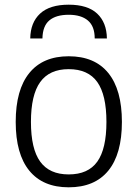

<svg xmlns="http://www.w3.org/2000/svg" viewBox="-20 -790 587 819"><path d="M109 -626Q110 -694 151 -732Q192 -770 273 -770Q354 -770 394.5 -732Q435 -694 436 -626H384Q384 -678 355 -702.5Q326 -727 273 -727Q219 -727 190.5 -703Q162 -679 161 -626ZM273 9Q163 9 105 -62Q47 -133 47 -270Q47 -407 105 -478.5Q163 -550 273 -550Q384 -550 442 -478.5Q500 -407 500 -270Q500 -133 442 -62Q384 9 273 9ZM273 -46Q356 -46 395 -100.5Q434 -155 434 -270Q434 -385 395 -440Q356 -495 273 -495Q191 -495 151.5 -440Q112 -385 112 -270Q112 -155 151.5 -100.5Q191 -46 273 -46Z"/></svg>

Font: Encode Sans Narrow
Style: Light
Weight: 300
Designer: Pablo Impallari, Andres Torresi
Foundry: Pablo Impallari, Andres Torresi
Version: Version 1.000; ttfautohint (v1.00) -l 8 -r 50 -G 200 -x 14 -